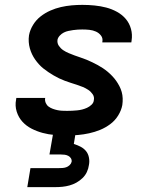

<svg xmlns="http://www.w3.org/2000/svg" viewBox="-20 -548 640 788"><path d="M255 8Q230 8 204.5 6Q179 4 155 -2.5Q131 -9 109.5 -20Q88 -31 72 -48.5Q56 -66 48.5 -90Q41 -114 46 -139Q46 -141 46.5 -142.5Q47 -144 47 -146H166Q166 -145 165.5 -145Q165 -145 165 -144Q164 -134 168 -125Q172 -116 179.5 -110.5Q187 -105 196.5 -101.5Q206 -98 215.5 -96Q225 -94 235 -93.5Q245 -93 255 -93Q266 -93 276 -93.5Q286 -94 296.5 -95Q307 -96 317 -98.5Q327 -101 337 -105.5Q347 -110 355.5 -118Q364 -126 365 -136Q368 -150 360.5 -161Q353 -172 342.5 -179Q332 -186 320 -191Q308 -196 295.5 -200Q283 -204 270.5 -208Q258 -212 246 -216.5Q234 -221 222.5 -226.5Q211 -232 200 -238.5Q189 -245 178.5 -252Q168 -259 158 -267Q148 -275 139.5 -284.5Q131 -294 124 -304Q117 -314 111.5 -325.5Q106 -337 102.5 -349.5Q99 -362 98 -375.5Q97 -389 99 -403Q103 -425 115.5 -445.5Q128 -466 146.5 -480.5Q165 -495 186.5 -504.5Q208 -514 230 -519Q252 -524 274 -526Q296 -528 318 -528Q343 -528 368 -525.5Q393 -523 416 -517Q439 -511 460 -499.5Q481 -488 496 -470.5Q511 -453 517.5 -429.5Q524 -406 520 -381Q520 -379 519.5 -377.5Q519 -376 519 -374H400Q400 -375 400 -375.5Q400 -376 400 -376Q403 -391 394.5 -402Q386 -413 373.5 -418.5Q361 -424 347 -425.5Q333 -427 318 -427Q309 -427 299.5 -426.5Q290 -426 280 -424.5Q270 -423 260.5 -421Q251 -419 242 -414.5Q233 -410 225.5 -402Q218 -394 216 -385Q214 -371 221.5 -360Q229 -349 239.5 -342Q250 -335 262 -330Q274 -325 286 -320.5Q298 -316 310.5 -312Q323 -308 335 -303Q347 -298 358.5 -292.5Q370 -287 381 -281Q392 -275 402.5 -268Q413 -261 422.5 -253Q432 -245 441 -235.5Q450 -226 457 -216Q464 -206 470 -194.5Q476 -183 479.5 -170.5Q483 -158 483.5 -144.5Q484 -131 482 -117Q478 -95 465 -74Q452 -53 432.5 -38.5Q413 -24 391 -15Q369 -6 346 -1Q323 4 300.5 6Q278 8 255 8ZM92 220 105 142H220Q228 142 236 141.5Q244 141 251.5 138.5Q259 136 265.5 130Q272 124 274 116Q275 108 271 101.5Q267 95 260 91.5Q253 88 245.5 87Q238 86 229 86H183L198 0H290L283 43Q297 47 310.5 54Q324 61 333 72Q342 83 345 98.5Q348 114 345 129Q343 144 336.5 158Q330 172 318.5 183Q307 194 293.5 201.5Q280 209 265.5 213Q251 217 236.5 218.5Q222 220 207 220Z"/></svg>

Font: Iosevka SS04 Extended Oblique
Style: Bold
Weight: 700
Width: 7
Italic angle: -9°
Monospace: yes
Designer: Belleve Invis
Foundry: Belleve Invis
Version: Version 19.0.0; ttfautohint (v1.8.4)